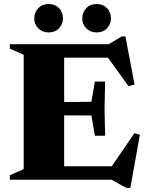

<svg xmlns="http://www.w3.org/2000/svg" viewBox="-20 -895 732 956"><path d="M503.5 -489 500.5 -354 503.5 -219H452.5L435 -320L209 -321V-386.5L435 -388L452.5 -489ZM650 -474 620 -466 495.5 -638 548 -608H199.5V-675H521L586.5 -713.5H604.5ZM517.5 -39.5 649 -231.5 676.5 -224.5 629 40.5H608L536 0H199.5V-67H557.5ZM29 0V-22.5L98 -53V-622.5L29 -652.5V-675H299.5V0ZM222 -733.5Q190.5 -733.5 170.5 -754Q150.5 -774.5 150.5 -803.5Q150.5 -833.5 170.5 -854.2Q190.5 -875 222 -875Q254 -875 273.8 -854.2Q293.5 -833.5 293.5 -803.5Q293.5 -774.5 273.8 -754Q254 -733.5 222 -733.5ZM461.5 -733.5Q429.5 -733.5 409.5 -754Q389.5 -774.5 389.5 -803.5Q389.5 -833.5 409.5 -854.2Q429.5 -875 461.5 -875Q493 -875 512.8 -854.2Q532.5 -833.5 532.5 -803.5Q532.5 -774.5 512.8 -754Q493 -733.5 461.5 -733.5Z"/></svg>

Font: Newsreader 24pt ExtraBold
Style: Regular
Weight: 800
Designer: Hugues Gentile
Foundry: Production Type
Version: Version 1.003